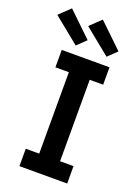

<svg xmlns="http://www.w3.org/2000/svg" viewBox="-202 -1065 833 1141"><g transform="rotate(20 214.0 -494.0)"><path d="M74 0V-110H159V-625H74V-735H376V-625H291V-110H376V0ZM338 -788 173 -922 242 -988 394 -842ZM143 -788 -22 -922 47 -988 199 -842Z"/></g></svg>

Font: Iosevka Etoile Extrabold
Style: Regular
Weight: 800
Designer: Belleve Invis
Foundry: Belleve Invis
Version: Version 22.1.2; ttfautohint (v1.8.4)